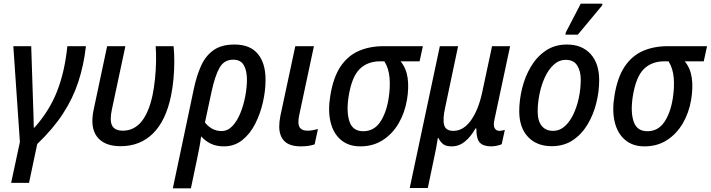

<svg xmlns="http://www.w3.org/2000/svg" viewBox="-20 -792 3894 1052"><path d="M41 210 89 -14 53 -539H151L161 -234Q162 -201 163.5 -160.5Q165 -120 165 -93H169Q251 -185 293 -292.5Q335 -400 349 -539H451Q439 -435 409.5 -344.5Q380 -254 325.5 -170Q271 -86 184 -3L139 210Z M641 9Q551 9 511.5 -43Q472 -95 494 -195L567 -539H667L593 -192Q580 -131 594.5 -103.5Q609 -76 653 -76Q774 -76 816 -271Q824 -310 829 -357.5Q834 -405 835 -452.5Q836 -500 833 -539H931Q935 -502 935 -455Q935 -408 930.5 -359Q926 -310 917 -267Q889 -131 818.5 -61Q748 9 641 9Z M1042 -305Q1057 -377 1082 -432Q1107 -487 1150.5 -517.5Q1194 -548 1265 -548Q1350 -548 1392.5 -497Q1435 -446 1435 -355Q1435 -295 1420.5 -231.5Q1406 -168 1378 -113Q1350 -58 1307 -24Q1264 10 1207 10Q1165 10 1134.5 -5Q1104 -20 1082 -45Q1078 -14 1072.5 15.5Q1067 45 1060 78L1026 240H927ZM1194 -74Q1228 -74 1254 -102Q1280 -130 1297.5 -173.5Q1315 -217 1324 -265.5Q1333 -314 1333 -355Q1333 -406 1315.5 -435.5Q1298 -465 1258 -465Q1208 -465 1183 -421Q1158 -377 1139 -289L1103 -121Q1118 -101 1141 -87.5Q1164 -74 1194 -74Z M1629 10Q1567 10 1538.5 -18.5Q1510 -47 1510 -99Q1510 -124 1516 -156L1598 -539H1700L1619 -159Q1615 -139 1615 -124Q1615 -98 1628 -87Q1641 -76 1664 -76Q1679 -76 1693.5 -78.5Q1708 -81 1722 -85L1704 -1Q1672 10 1629 10Z M1954 10Q1890 10 1848 -25.5Q1806 -61 1791 -124Q1776 -187 1790 -269Q1806 -368 1845.5 -427Q1885 -486 1945 -512.5Q2005 -539 2082 -539H2297L2279 -456H2175Q2206 -418 2213.5 -365Q2221 -312 2210 -246Q2198 -174 2164 -116Q2130 -58 2077 -24Q2024 10 1954 10ZM1970 -73Q2028 -73 2062 -122Q2096 -171 2109 -251Q2119 -312 2114.5 -365Q2110 -418 2086 -456H2063Q1993 -456 1950 -413Q1907 -370 1890 -263Q1877 -178 1895 -125.5Q1913 -73 1970 -73Z M2225 238 2390 -539H2490L2419 -202Q2405 -140 2413.5 -107.5Q2422 -75 2464 -75Q2519 -75 2560 -132Q2601 -189 2622 -286L2676 -539H2775L2689 -136Q2682 -104 2690.5 -89.5Q2699 -75 2716 -75Q2723 -75 2732 -77Q2741 -79 2746 -80L2729 -2Q2722 2 2704 6Q2686 10 2672 10Q2630 10 2610 -9.5Q2590 -29 2590 -88H2585Q2560 -43 2527.5 -16.5Q2495 10 2455 10Q2424 10 2408.5 -2Q2393 -14 2382 -36H2379Q2376 -15 2370.5 15Q2365 45 2358 76L2324 238Z M3003 9Q2921 9 2873 -42Q2825 -93 2825 -183Q2825 -243 2840.5 -307Q2856 -371 2888 -425.5Q2920 -480 2969.5 -514Q3019 -548 3086 -548Q3169 -548 3216 -496Q3263 -444 3263 -353Q3263 -290 3247 -226.5Q3231 -163 3199 -109.5Q3167 -56 3118 -23.5Q3069 9 3003 9ZM3011 -75Q3045 -75 3072.5 -98.5Q3100 -122 3120 -162.5Q3140 -203 3151 -253.5Q3162 -304 3162 -358Q3162 -401 3143 -432.5Q3124 -464 3080 -464Q3043 -464 3014 -437.5Q2985 -411 2965.5 -368.5Q2946 -326 2936 -276.5Q2926 -227 2926 -181Q2926 -130 2948 -102.5Q2970 -75 3011 -75ZM3078 -602 3080 -614 3162 -772H3281L3279 -762L3146 -602Z M3511 10Q3447 10 3405 -25.5Q3363 -61 3348 -124Q3333 -187 3347 -269Q3363 -368 3402.5 -427Q3442 -486 3502 -512.5Q3562 -539 3639 -539H3854L3836 -456H3732Q3763 -418 3770.5 -365Q3778 -312 3767 -246Q3755 -174 3721 -116Q3687 -58 3634 -24Q3581 10 3511 10ZM3527 -73Q3585 -73 3619 -122Q3653 -171 3666 -251Q3676 -312 3671.5 -365Q3667 -418 3643 -456H3620Q3550 -456 3507 -413Q3464 -370 3447 -263Q3434 -178 3452 -125.5Q3470 -73 3527 -73Z"/></svg>

Font: Noto Sans SemiCondensed Medium
Style: Italic
Weight: 500
Width: 4
Italic angle: -12°
Designer: Monotype Design Team
Foundry: Monotype Imaging Inc.
Version: Version 2.013; ttfautohint (v1.8.4.7-5d5b)